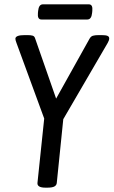

<svg xmlns="http://www.w3.org/2000/svg" viewBox="-20 -864 524 886"><path d="M190 2Q150 2 153 -21L184 -317L56 -666Q51 -679 51 -685Q51 -702 94 -702H106Q122 -702 130.5 -699.5Q139 -697 142 -687L239 -409L393 -685Q399 -696 408.5 -699Q418 -702 436 -702H448Q468 -702 476 -698.5Q484 -695 484 -687Q484 -678 477 -666L272 -314L242 -20Q241 -9 231 -3.5Q221 2 198 2ZM171 -774Q152 -774 155 -804L156 -814Q159 -844 178 -844H390Q409 -844 406 -814L405 -804Q402 -774 383 -774Z"/></svg>

Font: Asap Condensed Condensed Regular
Style: Italic
Weight: 400
Width: 3
Italic angle: -6°
Designer: Pablo Cosgaya
Foundry: Omnibus-Type
Version: Version 3.001; ttfautohint (v1.8.4.7-5d5b)